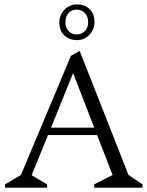

<svg xmlns="http://www.w3.org/2000/svg" viewBox="-20 -860 676 880"><path d="M3 0V-15L76 -58L305 -604L345 -627L569 -58L633 -15V0H412V-15L496 -58L425 -241H200L125 -57L196 -15V0ZM214 -275H412L315 -525ZM333 -676Q299 -676 275.5 -697Q252 -718 252 -758Q252 -781 263 -799.5Q274 -818 292.5 -829Q311 -840 333 -840Q367 -840 390 -819Q413 -798 413 -758Q413 -736 402 -717Q391 -698 373 -687Q355 -676 333 -676ZM331 -702Q354 -702 369 -717.5Q384 -733 384 -758Q384 -785 369 -800.5Q354 -816 331 -816Q309 -816 294.5 -800.5Q280 -785 280 -758Q280 -733 294.5 -717.5Q309 -702 331 -702Z"/></svg>

Font: Ancizar Serif Light
Style: Regular
Weight: 300
Designer: Cesar Puertas, Viviana Monsalve, Julian Moncada, Julian Prieto, Jose Castro, Felipe Aragon, Mariel Hernandez, Sara Alarc
Version: Version 8.100